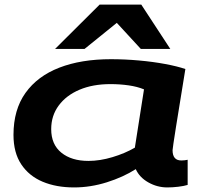

<svg xmlns="http://www.w3.org/2000/svg" viewBox="-20 -810 889 840"><path d="M712 10Q668 10 629 -12Q590 -34 574 -70Q519 -35 447.5 -12.5Q376 10 304 10Q226 10 166.5 -15Q107 -40 73 -91Q39 -142 39 -220Q39 -330 91.5 -403.5Q144 -477 239.5 -514Q335 -551 465 -551Q525 -551 587 -545.5Q649 -540 702.5 -530Q756 -520 791 -508Q765 -350 750 -255Q735 -160 735 -153Q735 -108 773 -108Q788 -108 801 -111V-1Q785 4 760 7Q735 10 712 10ZM570 -164 610 -419Q581 -431 543 -436.5Q505 -442 463 -442Q386 -442 328 -417.5Q270 -393 237 -348.5Q204 -304 204 -245Q204 -178 248.5 -142Q293 -106 367 -106Q417 -106 472 -122.5Q527 -139 570 -164ZM221 -596 416 -790H598L725 -596H596L491 -710L350 -596Z"/></svg>

Font: Georama ExtraExtended SemiBold
Style: Italic
Weight: 600
Width: 8
Italic angle: -9°
Designer: Jean-Baptiste Levee
Foundry: Production Type
Version: Version 1.000